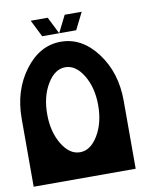

<svg xmlns="http://www.w3.org/2000/svg" viewBox="-84 -805 694 869"><g transform="rotate(-10 263.5 -371.0)"><path d="M351.6 -312.5Q351.6 -393.6 317.1 -450.7Q282.7 -507.8 234.4 -507.8Q186 -507.8 151.6 -450.7Q117.2 -393.6 117.2 -312.5Q117.2 -231.4 151.6 -174.3Q186 -117.2 234.4 -117.2Q282.7 -117.2 317.1 -174.3Q351.6 -231.4 351.6 -312.5ZM468.8 0H0V-312.5Q0 -441.9 68.6 -533.4Q137.2 -625 234.4 -625Q331.5 -625 400.1 -533.4Q468.8 -441.9 468.8 -312.5ZM234.4 -664.1H156.2L117.2 -742.2H195.3ZM312.5 -664.1H234.4L273.4 -742.2H351.6Z"/></g></svg>

Font: Leporid
Style: Regular
Weight: 400
Designer: GGBotNet
Foundry: GGBotNet
Version: 1.00